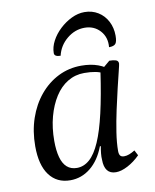

<svg xmlns="http://www.w3.org/2000/svg" viewBox="-80 -747 664 820"><g transform="rotate(-10 252.0 -336.5)"><path d="M159 12Q101 12 68.5 -31.5Q36 -75 36 -157Q36 -222 55 -277.5Q74 -333 108.5 -374.5Q143 -416 189 -439Q235 -462 289 -462Q330 -462 361.5 -450.5Q393 -439 420 -414L417 -386Q405 -397 378 -413Q351 -429 296 -429Q257 -429 224.5 -409.5Q192 -390 169 -354Q146 -318 133 -270Q120 -222 120 -165Q120 -124 128 -94.5Q136 -65 153 -50Q170 -35 196 -35Q226 -35 251 -57Q276 -79 296.5 -126Q317 -173 334 -247Q351 -321 366 -424L411 -462Q428 -462 439 -458.5Q450 -455 450 -443Q450 -439 443 -411Q436 -383 426 -341Q416 -299 405.5 -250.5Q395 -202 388 -156.5Q381 -111 381 -76Q381 -62 386 -55.5Q391 -49 403 -49Q414 -49 425.5 -53.5Q437 -58 450 -66L462 -43Q437 -18 408.5 -3Q380 12 357 12Q332 12 319.5 -4Q307 -20 307 -51Q306 -63 307.5 -78Q309 -93 312 -109H308Q286 -51 247 -19.5Q208 12 159 12ZM342 -685Q375 -685 401 -669Q427 -653 441.5 -625Q456 -597 456 -563Q456 -537 448.5 -528Q441 -519 420 -519Q424 -562 398 -590.5Q372 -619 331 -619Q289 -619 254.5 -590.5Q220 -562 210 -519Q197 -519 190 -523Q183 -527 183 -535Q183 -561 197 -587.5Q211 -614 234.5 -636Q258 -658 286 -671.5Q314 -685 342 -685Z"/></g></svg>

Font: Petrona
Style: Italic
Weight: 400
Italic angle: -9°
Designer: Ringo R. Seeber
Foundry: Ringo R. Seeber
Version: Version 2.001; ttfautohint (v1.8.3)